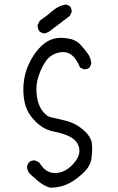

<svg xmlns="http://www.w3.org/2000/svg" viewBox="-20 -849 540 875"><path d="M397 -128.4Q399.9 -150.9 399.9 -168Q399.9 -185.1 398.7 -194.6Q397.5 -204.1 395.3 -210Q393.1 -215.8 389.6 -222.2Q379.9 -238.8 360.4 -256.3Q325.7 -287.1 280.3 -298.6Q234.9 -310.1 214.4 -314Q190.9 -318.4 170.9 -347.2Q150.9 -375.5 147 -420.4Q146 -430.7 146 -441.4Q146 -473.6 156.2 -503.4Q168.9 -541.5 188 -568.8Q207.5 -598.1 242.2 -607.9Q255.4 -611.8 267.1 -611.8Q293.9 -611.8 313.5 -592.3Q330.6 -575.2 344.7 -541.5L360.4 -533.7Q362.3 -533.2 364.3 -533.2Q378.4 -533.2 387.7 -541L396 -557.1Q395.5 -581.5 382.8 -600.6Q370.1 -619.6 347.2 -645Q325.7 -668.9 286.6 -674.3Q272.5 -676.3 263.2 -676.3Q253.9 -676.3 249 -676.3Q220.7 -674.3 199.2 -662.1Q170.9 -647 144 -611.8Q124.5 -585.9 110.4 -554.7Q86.4 -502 86.4 -439.9Q86.4 -406.2 94.2 -375Q104.5 -333 141.8 -295.4Q179.2 -257.8 225.1 -249.5Q273.9 -240.2 303.7 -223.1Q335.9 -204.6 341.3 -170.9Q341.8 -166.5 341.8 -161.6Q341.8 -129.9 308.1 -96.2Q272.9 -60.5 231.4 -60.5Q198.7 -60.5 176.3 -85Q175.8 -85.4 157.2 -109.4L140.6 -117.7Q138.7 -118.2 137 -118.2Q135.3 -118.2 132.8 -117.9Q130.4 -117.7 127.4 -117.2Q124.5 -116.7 122.1 -115.7Q116.7 -113.8 112.8 -109.9Q105 -100.6 103 -87.9Q105 -62 131.8 -43Q174.8 -1.5 210 6.3Q247.1 6.3 280.3 -6.8Q313.5 -20 353.5 -55.2Q392.6 -89.4 397 -128.4ZM306.6 -796.9Q306.6 -811 298.8 -820.3L282.7 -828.6Q248.5 -824.2 221.7 -801.3Q192.9 -775.9 161.6 -754.9L151.9 -736.3Q151.4 -734.4 151.4 -732.4Q151.4 -717.3 159.7 -706.1Q168.9 -698.7 181.6 -696.8Q194.8 -698.7 206.5 -707L297.9 -776.4L306.2 -793Q306.6 -794.9 306.6 -796.9Z"/></svg>

Font: Bakudai
Style: ExtraLight
Weight: 200
Version: Version 1.48